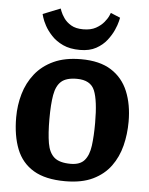

<svg xmlns="http://www.w3.org/2000/svg" viewBox="-53 -762 635 820"><g transform="rotate(5 265.0 -352.5)"><path d="M257 14Q172 14 121 -16.5Q70 -47 47.5 -104Q25 -161 25 -240Q25 -292 39 -340.5Q53 -389 83.5 -427.5Q114 -466 162.5 -488.5Q211 -511 280 -511Q360 -511 409.5 -479.5Q459 -448 482 -392Q505 -336 505 -263Q505 -209 492.5 -159.5Q480 -110 451.5 -71Q423 -32 375.5 -9Q328 14 257 14ZM274 -62Q314 -62 333 -84Q352 -106 357.5 -147Q363 -188 363 -245Q363 -341 345.5 -383.5Q328 -426 269 -426Q224 -426 202.5 -407Q181 -388 174 -348Q167 -308 167 -245Q167 -182 174 -141.5Q181 -101 203.5 -81.5Q226 -62 274 -62ZM174 -719Q174 -719 178.5 -707Q183 -695 194 -679Q205 -663 225 -651Q245 -639 277 -639Q310 -639 331.5 -651Q353 -663 366 -679Q379 -695 384 -707Q389 -719 389 -719L430 -702Q430 -702 426.5 -686.5Q423 -671 413 -648.5Q403 -626 385.5 -603.5Q368 -581 340 -565.5Q312 -550 271 -550Q228 -550 198 -564Q168 -578 148.5 -599Q129 -620 118 -640.5Q107 -661 103 -675Q99 -689 99 -689Z"/></g></svg>

Font: Faustina VF Beta
Style: Regular
Weight: 400
Designer: Alfonso Garcia
Foundry: Omnibus-Type
Version: Version 1.006